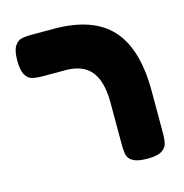

<svg xmlns="http://www.w3.org/2000/svg" viewBox="-95 -708 760 795"><g transform="rotate(-15 285.0 -310.0)"><path d="M353 -83V-263Q353 -355 317.5 -398.5Q282 -442 208 -442H115Q83 -442 65.5 -446.5Q48 -451 36.5 -470.5Q25 -490 25 -531Q25 -573 36.5 -592Q48 -611 65 -615.5Q82 -620 114 -620H205Q372 -620 451 -534Q530 -448 530 -266V-90Q530 -58 525.5 -40.5Q521 -23 502 -11.5Q483 0 442 0Q401 0 381.5 -10.5Q362 -21 357.5 -37.5Q353 -54 353 -83Z"/></g></svg>

Font: Fredoka One
Style: Regular
Weight: 400
Designer: Milena B. Brandão, Ben Nathan
Version: Version 2.000; ttfautohint (v1.5.33-1714) -l 8 -r 50 -G 200 